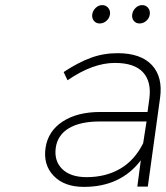

<svg xmlns="http://www.w3.org/2000/svg" viewBox="-20 -730 648 751"><path d="M158.2 -151.9Q168 -217.3 225.1 -254.6Q282.2 -292 372.1 -292H557.1L564 -342.8Q573.2 -410.2 539.6 -447Q505.9 -483.9 429.2 -483.9Q342.8 -483.9 244.1 -416L229 -448.2Q284.2 -484.9 334 -503.4Q383.8 -522 439.9 -522Q531.2 -522 574.5 -475.1Q617.7 -428.2 606 -346.2L558.1 0H517.1L530.8 -103Q452.1 1 308.1 1Q231.4 1 189.9 -42.2Q148.4 -85.4 158.2 -151.9ZM198.2 -152.8Q190.9 -100.6 223.4 -68.8Q255.9 -37.1 318.8 -37.1Q393.6 -37.1 450.2 -70.1Q506.8 -103 540 -169.9L553.2 -254.9H371.1Q294.4 -254.9 250 -228.8Q205.6 -202.6 198.2 -152.8ZM340.8 -673.8Q343.3 -689 354.5 -699.5Q365.7 -710 379.9 -710Q394 -710 403.1 -699.5Q412.1 -689 410.2 -673.8Q408.2 -658.7 396.2 -648.4Q384.3 -638.2 370.1 -638.2Q356 -638.2 347.4 -648.4Q338.9 -658.7 340.8 -673.8ZM497.1 -673.8Q499.5 -689 510.7 -699.5Q522 -710 536.1 -710Q550.3 -710 559.1 -699.5Q567.9 -689 565.9 -673.8Q564 -658.7 552 -648.4Q540 -638.2 525.9 -638.2Q511.7 -638.2 503.4 -648.4Q495.1 -658.7 497.1 -673.8Z"/></svg>

Font: Trueno UltraLight
Style: Italic
Weight: 250
Designer: Julieta Ulanovsky
Foundry: Julieta Ulanovsky
Version: Version 3.001b | FøM Fix